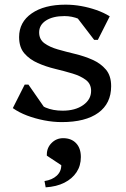

<svg xmlns="http://www.w3.org/2000/svg" viewBox="-20 -512 541 824"><path d="M245 12Q208 12 169.5 4.5Q131 -3 96.5 -16Q62 -29 35 -48L86 -149H102L191 -21H124L118 -94Q144 -64 175.5 -50.5Q207 -37 249 -37Q303 -37 337 -61Q371 -85 371 -122Q371 -152 348.5 -169Q326 -186 291 -196.5Q256 -207 216.5 -216.5Q177 -226 142 -241.5Q107 -257 84.5 -283Q62 -309 62 -353Q62 -417 116 -454.5Q170 -492 261 -492Q295 -492 328.5 -486Q362 -480 393.5 -469Q425 -458 451 -442L400 -341H384L286 -469H362L368 -396Q349 -418 319 -430.5Q289 -443 257 -443Q207 -443 177.5 -424Q148 -405 148 -373Q148 -343 170.5 -326.5Q193 -310 228 -300Q263 -290 302.5 -280.5Q342 -271 377 -255.5Q412 -240 434.5 -213.5Q457 -187 457 -142Q457 -68 402 -28Q347 12 245 12ZM176 292 171 265Q204 260 223.5 242Q243 224 243 197L181 156V151Q181 122 201.5 101.5Q222 81 251 81Q286 81 306.5 102.5Q327 124 327 162Q327 199 308.5 227Q290 255 256.5 272Q223 289 176 292Z"/></svg>

Font: Platypi Light
Style: Regular
Weight: 300
Designer: David Sargent
Foundry: Bolt Cutter Type
Version: Version 1.200